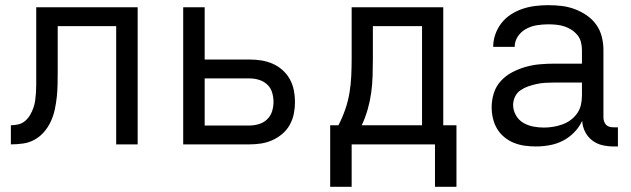

<svg xmlns="http://www.w3.org/2000/svg" viewBox="-20 -558 2440 742"><path d="M22 0V-74Q37 -74 51.5 -77.5Q66 -81 77.5 -91Q89 -101 96.5 -114Q104 -127 109 -141Q114 -155 116 -170Q118 -185 119 -200Q120 -215 120 -229.5Q120 -244 120 -259Q120 -262 120 -264Q120 -266 120 -268V-274Q120 -277 120 -279Q120 -281 120 -283V-530H512V0H429V-457H203V-282Q203 -281 203 -281Q203 -281 203 -281V-280Q203 -256 202.5 -231.5Q202 -207 199.5 -183.5Q197 -160 192 -136Q187 -112 177 -90Q167 -68 151.5 -49.5Q136 -31 115 -19Q94 -7 70 -3.5Q46 0 22 0Z M688 0V-530H771V-328H944Q967 -328 989.5 -324.5Q1012 -321 1033 -312Q1054 -303 1071.5 -287.5Q1089 -272 1100 -252Q1111 -232 1115.5 -209.5Q1120 -187 1120 -164Q1120 -141 1115.5 -118.5Q1111 -96 1100 -76Q1089 -56 1071.5 -41Q1054 -26 1033 -16.5Q1012 -7 989.5 -3.5Q967 0 944 0ZM771 -73H944Q963 -73 981 -78.5Q999 -84 1012.5 -97Q1026 -110 1031.5 -128Q1037 -146 1037 -164Q1037 -183 1031.5 -201Q1026 -219 1012.5 -231.5Q999 -244 981 -249.5Q963 -255 944 -255H771Z M1339 164H1256V-74H1288Q1303 -103 1314 -134.5Q1325 -166 1330.5 -199Q1336 -232 1337.5 -265Q1339 -298 1339 -331V-530H1693V-74H1744V164H1661V0H1339ZM1378 -74H1611V-457H1421V-331Q1421 -298 1420 -265Q1419 -232 1414.5 -199.5Q1410 -167 1401 -135.5Q1392 -104 1378 -74Z M2051 8Q2029 8 2007.5 5Q1986 2 1966 -6Q1946 -14 1929 -28Q1912 -42 1901 -60.5Q1890 -79 1885 -100.5Q1880 -122 1880 -144Q1880 -171 1888.5 -198Q1897 -225 1916 -245.5Q1935 -266 1960 -279Q1985 -292 2011.5 -299.5Q2038 -307 2065.5 -309.5Q2093 -312 2121 -312H2229V-365Q2229 -381 2225 -396Q2221 -411 2211 -423Q2201 -435 2187.5 -443.5Q2174 -452 2159.5 -456.5Q2145 -461 2129.5 -462.5Q2114 -464 2099 -464Q2077 -464 2055 -460.5Q2033 -457 2013.5 -446.5Q1994 -436 1981.5 -417.5Q1969 -399 1969 -377Q1969 -377 1969 -377Q1969 -377 1969 -377H1886Q1886 -377 1886 -377Q1886 -377 1886 -377Q1886 -402 1894.5 -426Q1903 -450 1918.5 -469.5Q1934 -489 1955 -502.5Q1976 -516 2000 -524Q2024 -532 2049 -535Q2074 -538 2099 -538Q2125 -538 2150.5 -535Q2176 -532 2200.5 -523Q2225 -514 2247 -499Q2269 -484 2284 -463Q2299 -442 2305.5 -416.5Q2312 -391 2312 -365V-104Q2312 -97 2314.5 -89Q2317 -81 2322.5 -75.5Q2328 -70 2335.5 -68Q2343 -66 2351 -66H2368V8H2351Q2329 8 2307.5 3Q2286 -2 2268.5 -15.5Q2251 -29 2241 -49Q2231 -69 2230 -91Q2218 -66 2199 -46.5Q2180 -27 2156 -14.5Q2132 -2 2105 3Q2078 8 2051 8ZM2082 -65Q2100 -65 2118 -68Q2136 -71 2153 -77Q2170 -83 2185 -94Q2200 -105 2210.5 -120Q2221 -135 2225 -153Q2229 -171 2229 -189V-239H2121Q2104 -239 2087.5 -238Q2071 -237 2054.5 -233.5Q2038 -230 2022 -224.5Q2006 -219 1992 -209.5Q1978 -200 1970.5 -184.5Q1963 -169 1963 -152Q1963 -132 1973.5 -113Q1984 -94 2002 -83.5Q2020 -73 2040.5 -69Q2061 -65 2082 -65Z"/></svg>

Font: Iosevka Mono
Style: Regular
Weight: 400
Designer: Belleve Invis
Foundry: Belleve Invis
Version: Version 11.1.1